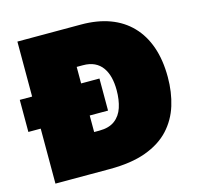

<svg xmlns="http://www.w3.org/2000/svg" viewBox="-120 -822 954 931"><g transform="rotate(-15 357.0 -356.5)"><path d="M-16 -276V-437Q31.5 -437 76 -437Q120.5 -437 160 -437H208Q248 -437 292.5 -437Q337 -437 384 -437V-276Q337 -276 292.5 -276Q248 -276 208 -276H160Q120.5 -276 76 -276Q31.5 -276 -16 -276ZM46 0Q46 -55.5 46 -108.2Q46 -161 46 -229V-474Q46 -545.5 46 -600.5Q46 -655.5 46 -713Q85 -713 137.2 -713Q189.5 -713 248.2 -713Q307 -713 366 -713Q446.5 -713 509.5 -689.8Q572.5 -666.5 616.2 -621.2Q660 -576 683 -510Q706 -444 706 -358Q706 -282.5 685.8 -217.2Q665.5 -152 620.5 -103.2Q575.5 -54.5 501.2 -27.2Q427 0 319 0Q265.5 0 217.8 0Q170 0 127.2 0Q84.5 0 46 0ZM292 -193H318Q367 -193 396 -214.8Q425 -236.5 437.5 -274.5Q450 -312.5 450 -361Q450 -396.5 442.8 -425.5Q435.5 -454.5 420.2 -475.8Q405 -497 381 -508.5Q357 -520 323 -520H292Q292 -497.5 292 -472.5Q292 -447.5 292 -412V-293Q292 -261 292 -237.2Q292 -213.5 292 -193Z"/></g></svg>

Font: Commissioner Thin Black
Style: Regular
Weight: 900
Version: Version 1.000